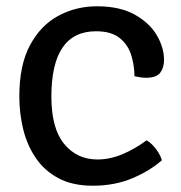

<svg xmlns="http://www.w3.org/2000/svg" viewBox="-20 -578 576 611"><path d="M408 -335.5Q407.5 -372.5 396.8 -405Q386 -437.5 359.5 -458Q333 -478.5 285.5 -478.5Q143.5 -478.5 143.5 -270.5Q143.5 -169.5 184.2 -120Q225 -70.5 290 -70.5Q329 -70.5 368.5 -86.8Q408 -103 446.5 -131.5Q463 -122 477 -103Q491 -84 495 -68Q457.5 -34.5 401.2 -10.8Q345 13 275.5 13Q210.5 13 165.8 -11Q121 -35 93.5 -75.8Q66 -116.5 53.8 -167Q41.5 -217.5 41.5 -271Q41.5 -371.5 75.8 -434.8Q110 -498 166.2 -528Q222.5 -558 288 -558Q361.5 -558 408.8 -531.5Q456 -505 479 -465.8Q502 -426.5 502 -387Q502 -362.5 489.8 -346.5Q477.5 -330.5 445.5 -330.5Q435.5 -330.5 426.5 -332Q417.5 -333.5 408 -335.5Z"/></svg>

Font: Signika Negative SC
Style: Regular
Weight: 400
Designer: Anna Giedryś
Foundry: Anna Giedryś
Version: Version 2.000; ttfautohint (v1.8.3) -l 8 -r 50 -G 200 -x 9 -